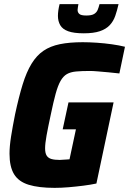

<svg xmlns="http://www.w3.org/2000/svg" viewBox="-20 -900 624 928"><path d="M244 8Q167 8 118.5 -7Q70 -22 48 -58Q26 -94 26 -157Q26 -193 33.5 -240.5Q41 -288 53 -348Q71 -432 89.5 -492Q108 -552 132.5 -592Q157 -632 190 -654.5Q223 -677 269.5 -686.5Q316 -696 380 -696Q411 -696 448 -693.5Q485 -691 520.5 -686Q556 -681 584 -674L557 -545Q532 -548 504 -550.5Q476 -553 452.5 -555Q429 -557 415 -557Q375 -557 348 -554.5Q321 -552 303.5 -542Q286 -532 273 -509.5Q260 -487 249 -447Q238 -407 225 -344Q212 -284 205 -245Q198 -206 198 -183Q198 -160 205.5 -148Q213 -136 228.5 -131.5Q244 -127 269 -127Q276 -127 284.5 -128Q293 -129 301.5 -129Q310 -129 316 -130L347 -275H283L311 -405H529L446 -13Q418 -7 382.5 -2.5Q347 2 311.5 5Q276 8 244 8ZM385 -739Q337 -739 309.5 -749Q282 -759 271 -778.5Q260 -798 260 -823Q260 -836 262 -850Q264 -864 268 -880H359Q358 -872 356.5 -865Q355 -858 355 -852Q355 -840 363.5 -832.5Q372 -825 397 -825Q423 -825 435 -832.5Q447 -840 452 -852Q457 -864 461 -880H553Q546 -849 537 -823Q528 -797 510 -778Q492 -759 462 -749Q432 -739 385 -739Z"/></svg>

Font: Saira SemiCondensed ExtraBold
Style: Italic
Weight: 800
Width: 4
Italic angle: -12°
Designer: Hector Gatti with collaboration of the Omnibus-Type team
Foundry: Omnibus-Type
Version: Version 1.101